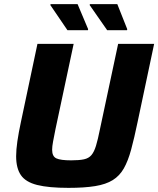

<svg xmlns="http://www.w3.org/2000/svg" viewBox="-20 -900 765 928"><path d="M311 8Q215 8 159.5 -6Q104 -20 81 -53.5Q58 -87 58 -145Q58 -176 64 -217.5Q70 -259 81 -310L161 -688H336L248 -275Q241 -240 236.5 -216Q232 -192 232 -176Q232 -144 252.5 -134.5Q273 -125 324 -125Q363 -125 386 -130Q409 -135 422 -150.5Q435 -166 444 -195.5Q453 -225 463 -275L551 -688H725L645 -310Q629 -233 614 -177.5Q599 -122 578.5 -86Q558 -50 525 -29.5Q492 -9 440 -0.5Q388 8 311 8ZM405 -754H306L223 -876L225 -880H355L406 -759ZM594 -754H498L413 -876L415 -880H547L595 -759Z"/></svg>

Font: Saira
Style: Bold Italic
Weight: 700
Italic angle: -12°
Designer: Hector Gatti with collaboration of the Omnibus-Type team
Foundry: Omnibus-Type
Version: Version 1.100; ttfautohint (v1.8.3)